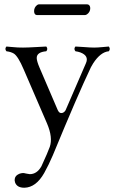

<svg xmlns="http://www.w3.org/2000/svg" viewBox="-20 -630 535 891"><path d="M185.1 172.9Q147 240.2 92.8 241.2Q58.6 241.2 49.8 216.3Q48.3 210.9 47.9 206.1Q47.9 186 68.8 176.8Q77.6 173.3 86.9 172.9Q91.8 172.9 100.6 175.3Q111.8 177.7 118.2 178.2Q150.9 178.2 171.4 143.1Q172.4 141.1 172.9 140.1Q202.1 76.7 210.9 51.8Q226.1 8.3 198.2 -57.1L89.8 -308.1Q64 -368.7 44.4 -381.3Q30.8 -389.6 9.8 -392.1Q0.5 -403.3 9.8 -414.1Q15.6 -414.1 31.7 -412.1Q65.9 -408.7 86.9 -409.2Q106.4 -409.2 148.4 -411.6Q180.2 -413.6 194.8 -414.1Q204.1 -402.8 194.8 -392.1Q149.9 -388.2 150.4 -360.4Q150.9 -345.7 163.1 -316.9L248 -119.1Q256.3 -100.1 273.4 -107.4Q280.8 -111.8 284.2 -118.2L378.9 -336.9Q394 -371.1 353 -386.7Q341.8 -390.6 330.1 -392.1Q320.8 -403.3 330.1 -414.1Q346.2 -413.6 370.6 -411.6Q399.4 -409.2 417 -409.2Q432.6 -409.2 457 -411.6Q475.6 -413.6 484.9 -414.1Q494.1 -402.8 484.9 -392.1Q446.8 -388.7 412.6 -336.4Q406.2 -326.2 401.9 -317.9Q340.8 -189.9 225.1 90.8Q206.1 135.3 185.1 172.9ZM375 -560.1H150.9Q138.7 -561 138.2 -578.1Q138.2 -595.7 151.9 -606.4Q156.2 -609.4 160.2 -609.9H384.8Q397.5 -608.9 398.9 -592.8Q398.9 -574.2 383.8 -563.5Q378.9 -560.5 375 -560.1Z"/></svg>

Font: Linux Libertine Display O
Style: Regular
Weight: 400
Designer: Philipp H. Poll
Foundry: Philipp H. Poll
Version: Version 5.0.9